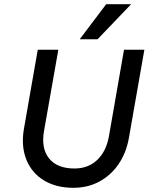

<svg xmlns="http://www.w3.org/2000/svg" viewBox="-20 -887 708 915"><path d="M605 -867 445 -700H360L486 -867ZM160 -650H258L190 -264Q175 -181 213.5 -132.5Q252 -84 335 -84Q400 -84 443 -124.5Q486 -165 499 -237L571 -650H668L594 -228Q581 -157 544.5 -104Q508 -51 453 -21.5Q398 8 330 8Q247 8 189 -27.5Q131 -63 105.5 -126.5Q80 -190 94 -273Z"/></svg>

Font: Overused Grotesk Medium
Style: Italic
Weight: 500
Italic angle: -10°
Version: Version 0.003